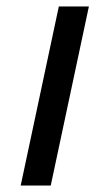

<svg xmlns="http://www.w3.org/2000/svg" viewBox="-20 -574 339 594"><path d="M44 0 162 -554H255L137 0Z"/></svg>

Font: Noto Serif Tamil
Style: Italic
Weight: 400
Italic angle: -12°
Designer: Indian Type Foundry, Tom Grace, and the Monotype Design Team
Foundry: Monotype Imaging Inc.
Version: Version 2.003